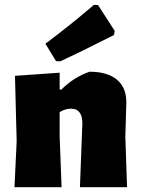

<svg xmlns="http://www.w3.org/2000/svg" viewBox="-20 -775 584 795"><path d="M311 0 321 -264Q321 -325 274 -325Q251 -325 227 -311V-210L235 0H40L49 -190L42 -461L227 -474V-404H234Q286 -456 351 -478Q426 -478 465.5 -444Q505 -410 503 -346L499 -210L506 0ZM386 -754 455 -647 452 -630Q310 -558 229 -521L212 -522L168 -594Q270 -670 369 -755Z"/></svg>

Font: Luna Sans Black
Style: Regular
Weight: 900
Designer: Juan Pablo del Peral
Foundry: Huerta Tipografica
Version: Version 2.001; ttfautohint (v1.5)